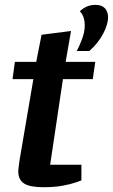

<svg xmlns="http://www.w3.org/2000/svg" viewBox="-20 -762 465 791"><path d="M159.3 9.3Q102.8 9.3 79 -6.2Q55.3 -21.7 55.3 -55.7Q55.3 -63.7 57.3 -77.2Q59.3 -90.7 60.3 -100.7L117.5 -436.1H31.7L41.3 -507H129.3L151.2 -618.8L272.6 -634.3L250.4 -507H372.4L362.3 -436.1H239.3L186.6 -83.2H315.4V-18.8Q312.4 -17.6 291.9 -10.3Q271.4 -3.1 237.5 3.1Q203.6 9.3 159.3 9.3ZM296.4 -552Q307.5 -572.9 318.3 -601.7Q329.2 -630.6 329.2 -658.9Q329.2 -675.2 324.6 -689.3Q320.1 -703.4 309.1 -715.6Q320.9 -727.4 337.1 -734.7Q353.3 -741.9 373.4 -741.9Q399.8 -741.9 412.5 -727.7Q425.2 -713.4 425.2 -691.1Q425.2 -661.1 404.7 -622.6Q384.3 -584 348.2 -552Z"/></svg>

Font: Faustina Light
Style: Italic
Weight: 300
Italic angle: -8°
Designer: Alfonso Garcia
Foundry: http://www.omnibus-type.com
Version: Version 1.200